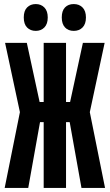

<svg xmlns="http://www.w3.org/2000/svg" viewBox="-20 -925 540 945"><path d="M3 0 78 -373 5 -714H112L175 -423H195V-714H305V-423H325L388 -714H495L422 -373L497 0H381L323 -324H305V0H195V-324H177L119 0ZM343 -773Q316 -773 300 -790Q284 -807 284 -839Q284 -872 300 -888.5Q316 -905 343 -905Q370 -905 386.5 -888Q403 -871 403 -839Q403 -807 386.5 -790Q370 -773 343 -773ZM156 -773Q130 -773 113.5 -789.5Q97 -806 97 -839Q97 -872 113.5 -888.5Q130 -905 156 -905Q182 -905 198.5 -888Q215 -871 215 -839Q215 -807 198.5 -790Q182 -773 156 -773Z"/></svg>

Font: Noto Sans Mono ExtraCondensed
Style: Bold
Weight: 700
Width: 2
Designer: Monotype Design Team
Foundry: Monotype Imaging Inc.
Version: Version 2.014